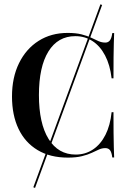

<svg xmlns="http://www.w3.org/2000/svg" viewBox="-20 -739 613 914"><path d="M146.8 155.6 138.7 152.4 458.1 -718.5 466.1 -715.3ZM303.2 11.3Q218.5 11.3 158.9 -24.6Q99.2 -60.5 68.1 -125.8Q37.1 -191.1 37.1 -279.8Q37.1 -370.2 70.6 -438.3Q104 -506.5 163.7 -544.4Q223.4 -582.3 302.4 -582.3Q341.1 -582.3 368.1 -575.4Q395.2 -568.5 414.5 -559.3Q433.9 -550 449.2 -543.1Q464.5 -536.3 481.5 -536.3Q495.2 -536.3 503.2 -546.8Q511.3 -557.3 514.5 -581.5H523.4Q522.6 -559.7 521.8 -532.7Q521 -505.6 520.6 -466.1Q520.2 -426.6 520.2 -366.1H511.3Q504 -429.8 480.2 -475Q456.5 -520.2 420.2 -543.5Q383.9 -566.9 338.7 -566.9Q255.6 -566.9 210.5 -494Q165.3 -421 165.3 -286.3Q165.3 -151.6 211.3 -77.4Q257.3 -3.2 340.3 -3.2Q386.3 -3.2 422.6 -27.4Q458.9 -51.6 481.9 -96.8Q504.8 -141.9 511.3 -204.8H520.2Q520.2 -146.8 520.6 -106.9Q521 -66.9 521.8 -39.5Q522.6 -12.1 523.4 10.5H514.5Q511.3 -14.5 503.6 -24.2Q496 -33.9 481.5 -33.9Q465.3 -33.9 450.4 -27Q435.5 -20.2 416.5 -11.3Q397.6 -2.4 370.2 4.4Q342.7 11.3 303.2 11.3Z"/></svg>

Font: Playfair 144pt SemiCondensed
Style: Bold
Weight: 700
Width: 4
Designer: Claus Eggers Sørensen
Foundry: Claus Eggers Sørensen
Version: Version 2.203